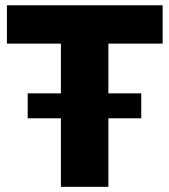

<svg xmlns="http://www.w3.org/2000/svg" viewBox="-20 -721 654 741"><path d="M6.7 -700.6H607.7V-552.7H398.3V0H215.1V-552.7H6.7ZM86.9 -360.7H525.1V-264.4H86.9Z"/></svg>

Font: Alexandria
Style: Regular
Weight: 400
Designer: Mohamed Gaber
Foundry: Kief Type Foundry
Version: Version 5.100